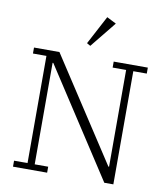

<svg xmlns="http://www.w3.org/2000/svg" viewBox="-99 -1026 962 1108"><g transform="rotate(10 381.5 -472.0)"><path d="M53 -35H132V-663H53V-698H202L595 -96H599V-663H520V-698H720V-663H641V0H588L178 -630H174V-35H253V0H53ZM350 -776 439 -944 494 -916 371 -764Z"/></g></svg>

Font: IBM Plex Serif Light
Style: Regular
Weight: 300
Designer: Mike Abbink, Paul van der Laan, Pieter van Rosmalen
Foundry: Bold Monday
Version: Version 3.001